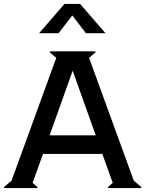

<svg xmlns="http://www.w3.org/2000/svg" viewBox="-20 -963 744 983"><path d="M350.1 -883.8 279.8 -793H180.2L310.1 -942.9H390.1L520 -793H419.9ZM704.1 -4.9 703.1 0H533.2L532.2 -4.9L557.1 -26.9L503.9 -174.8H200.2L147 -26.9L171.9 -4.9L170.9 0H1L0 -4.9L39.1 -38.1L268.1 -667L234.9 -694.8L235.8 -700.2H467.8L469.2 -694.8L436 -667L665 -38.1ZM352.1 -601.1 233.9 -270H470.2Z"/></svg>

Font: Tiffany Gothic CC
Style: Regular
Weight: 400
Designer: indestructible type*
Foundry: Cowboy Collective
Version: Version 1.000